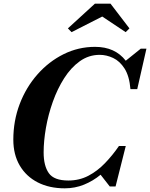

<svg xmlns="http://www.w3.org/2000/svg" viewBox="-20 -1015 817 1045"><path d="M536.5 -925 369.5 -840 349.5 -860.5 496.5 -995H581.5L684.5 -860.5L664 -840ZM332.5 10Q248.5 10 185.5 -22.2Q122.5 -54.5 87.5 -114Q52.5 -173.5 52.5 -255Q52.5 -357.5 87.2 -448.8Q122 -540 183.8 -610Q245.5 -680 326 -720Q406.5 -760 497.5 -760Q606 -760 664.5 -684.5L746 -750H777L727 -530H690Q684 -601 658 -641.8Q632 -682.5 595.8 -699.5Q559.5 -716.5 522.5 -716.5Q463 -716.5 414.5 -681.8Q366 -647 329.2 -589.2Q292.5 -531.5 267.5 -461.2Q242.5 -391 230 -319.2Q217.5 -247.5 217.5 -185.5Q217.5 -112.5 245.8 -72.5Q274 -32.5 352 -32.5Q411.5 -32.5 460.8 -58.2Q510 -84 551.2 -126.8Q592.5 -169.5 627.5 -220.5H664.5L609 0H577.5L527.5 -64Q486.5 -30 437.2 -10Q388 10 332.5 10Z"/></svg>

Font: Bodoni* 06pt
Style: Bold Italic
Weight: 700
Italic angle: -13°
Version: Version 2.3